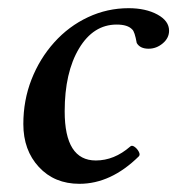

<svg xmlns="http://www.w3.org/2000/svg" viewBox="-20 -436 433 469"><path d="M174 13Q113 13 75 -28Q37 -69 37 -133Q37 -191 57 -242Q77 -293 112.5 -332.5Q148 -372 195 -394Q242 -416 294 -416Q336 -416 364.5 -400.5Q393 -385 393 -361Q393 -343 377.5 -330Q362 -317 343 -317Q322 -317 314 -331Q309 -359 303 -364Q292 -376 265 -376Q208 -376 173 -317.5Q138 -259 138 -164Q138 -44 214 -44Q259 -44 298 -78Q302 -82 308.5 -77.5Q315 -73 319 -65.5Q323 -58 319 -54Q251 13 174 13Z"/></svg>

Font: Junicode SmExp
Style: Bold Italic
Weight: 700
Width: 6
Italic angle: -11°
Designer: Peter S. Baker
Version: Version 2.205; ttfautohint (v1.8.4)